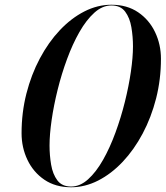

<svg xmlns="http://www.w3.org/2000/svg" viewBox="-20 -780 699 810"><path d="M450 -760Q516 -760 562.8 -728.2Q609.5 -696.4 634.2 -644.4Q659 -592.5 659 -532Q659 -445.2 638.6 -364.9Q618.1 -284.6 581.8 -216.4Q545.5 -148.2 497.6 -97.4Q449.6 -46.6 394.1 -18.3Q338.5 10 280 10Q214 10 167.2 -21.8Q120.5 -53.6 95.8 -105.6Q71 -157.5 71 -218Q71 -304.8 91.4 -385.1Q111.9 -465.4 148.2 -533.6Q184.5 -601.8 232.4 -652.6Q280.4 -703.4 335.9 -731.7Q391.5 -760 450 -760ZM450 -757Q412.2 -757 378.3 -726.6Q344.4 -696.2 315.2 -645.1Q286.1 -594 262.9 -530.9Q239.6 -467.8 223.1 -401.2Q206.6 -334.6 197.8 -273.4Q189 -212.2 189 -166Q189 -125 195.7 -85.2Q202.4 -45.4 221.9 -19.2Q241.5 7 280 7Q317.8 7 351.7 -23.6Q385.6 -54.2 414.8 -105.7Q443.9 -157.1 467.1 -220.6Q490.4 -284.1 506.9 -350.6Q523.4 -417.1 532.2 -477.9Q541 -538.8 541 -584Q541 -625 534.3 -664.8Q527.6 -704.6 508.1 -730.8Q488.5 -757 450 -757Z"/></svg>

Font: Bodoni* 72 Medium
Style: Italic
Weight: 500
Italic angle: -13°
Version: Version 1.002; ttfautohint (v0.97) -l 8 -r 50 -G 200 -x 14 -